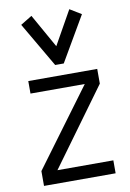

<svg xmlns="http://www.w3.org/2000/svg" viewBox="-99 -974 702 1034"><g transform="rotate(-10 252.5 -457.0)"><path d="M55.7 0ZM251.5 -729.5 355 -913.6 417.5 -875.5 274.9 -630.9H228L85.4 -875.5L147.9 -913.6ZM447.3 -570.8V-490.2L141.6 -70.8H447.3V0H55.7V-81.1L367.2 -502.4H70.3V-570.8Z"/></g></svg>

Font: Dhyana
Style: Regular
Weight: 400
Foundry: Vernon Adams
Version: Version 1.002; ttfautohint (v0.8.51-6076)